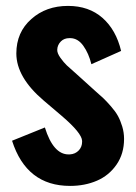

<svg xmlns="http://www.w3.org/2000/svg" viewBox="-20 -607 451 637"><path d="M212.4 9.8Q67.9 9.8 20 -140.1L128.9 -184.1Q156.7 -94.7 207.5 -94.7Q209.5 -94.7 211.4 -94.7Q230 -95.7 241.7 -108.4Q252.4 -120.1 252.4 -136.7Q252.4 -138.2 252.4 -139.6Q251.5 -165.5 184.6 -222.7L125 -273.4Q34.2 -350.6 34.2 -429.7Q34.2 -500 84 -543.9Q132.8 -587.4 205.6 -587.4Q274.9 -587.4 320.1 -547.6Q365.2 -507.8 381.8 -438L283.2 -394Q274.4 -429.7 256.6 -454.8Q238.8 -480 213.4 -480.5Q211.9 -480.5 210.4 -480.5Q192.9 -480.5 182.1 -469.7Q170.4 -458 169.9 -441.9Q169.4 -430.7 180.4 -415.3Q191.4 -399.9 201.9 -389.9Q212.4 -379.9 234.9 -360.4L294.4 -306.6Q312.5 -291 323 -281Q333.5 -271 348.4 -253.9Q363.3 -236.8 371.3 -222.2Q379.4 -207.5 385.5 -187.5Q391.6 -167.5 391.6 -146Q391.6 -97.2 366.7 -61Q341.8 -24.9 301.8 -7.6Q261.7 9.8 212.4 9.8Z"/></svg>

Font: Oswald
Style: DemiBold
Weight: 600
Designer: Vernon Adams
Foundry: Vernon Adams
Version: 3.0; ttfautohint (v0.95) -l 8 -r 50 -G 200 -x 0 -w "G" -W -c